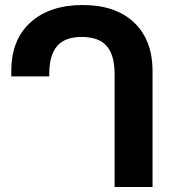

<svg xmlns="http://www.w3.org/2000/svg" viewBox="-20 -744 712 764"><path d="M436 -449Q436 -525 404.5 -561Q373 -597 305 -597Q238 -597 207 -560.5Q176 -524 176 -449V-440H25V-462Q25 -586 101.5 -655Q178 -724 309 -724Q440 -724 513.5 -654.5Q587 -585 587 -460V0H436Z"/></svg>

Font: Noto Sans Georgian
Style: Regular
Weight: 600
Designer: Monotype Design team
Foundry: Monotype Imaging Inc.
Version: Version 1.000